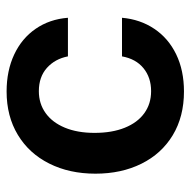

<svg xmlns="http://www.w3.org/2000/svg" viewBox="-18 -560 588 593"><g transform="rotate(-90 276.5 -263.0)"><path d="M37.1 -262.7Q37.1 -343.3 68.4 -405.5Q99.6 -467.8 157 -502.4Q214.4 -537.1 291 -537.1Q355 -537.1 405 -513.7Q455.1 -490.2 484.6 -447.3Q514.2 -404.3 518.6 -347.7H399.4Q391.6 -387.7 363.8 -412.6Q335.9 -437.5 292 -437.5Q253.4 -437.5 224.4 -416.7Q195.3 -396 179.2 -357.2Q163.1 -318.4 163.1 -265.6Q163.1 -211.4 179 -172.1Q194.8 -132.8 223.9 -111.8Q252.9 -90.8 292 -90.8Q334 -90.8 362.8 -114.3Q391.6 -137.7 399.4 -180.7H518.6Q513.7 -124.5 484.6 -81.1Q455.6 -37.6 405.8 -13.4Q356 10.7 291 10.7Q213.4 10.7 156 -23.9Q98.6 -58.6 67.9 -120.6Q37.1 -182.6 37.1 -262.7Z"/></g></svg>

Font: Pretendard JP SemiBold
Style: Regular
Weight: 600
Designer: Base glyphs from Inter by Rasmus Andersson; Hangeul glyphs from Noto Sans CJK(Source Han Sans) by Jang Soo-young and Kan
Foundry: Kil Hyung-jin
Version: Version 1.309